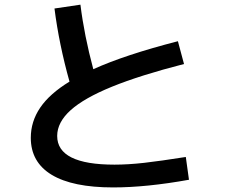

<svg xmlns="http://www.w3.org/2000/svg" viewBox="-20 -778 978 831"><path d="M113.3 -181.6Q113.3 -252.4 154.3 -312.5Q195.3 -372.6 280.8 -424.8Q235.4 -586.9 215.8 -741.2L328.1 -757.8Q344.7 -624 383.8 -478.5Q520.5 -540.5 750 -599.6L776.4 -501Q585.9 -452.1 464.8 -402.8Q343.8 -353.5 285.6 -301Q227.5 -248.5 227.5 -189.5Q227.5 -65.4 475.6 -65.4Q534.2 -65.4 603.8 -73.2Q673.3 -81.1 784.2 -98.6L797.9 0Q613.8 33.2 469.7 33.2Q293.9 33.2 203.6 -21.5Q113.3 -76.2 113.3 -181.6Z"/></svg>

Font: Pretendard SemiBold
Style: Regular
Weight: 600
Designer: Base glyphs from Inter by Rasmus Andersson; Hangeul glyphs from Noto Sans CJK(Source Han Sans) by Jang Soo-young and Kan
Foundry: Kil Hyung-jin
Version: Version 1.309